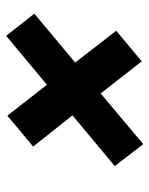

<svg xmlns="http://www.w3.org/2000/svg" viewBox="51 -682 497 640"><g transform="rotate(-90 300.0 -362.5)"><path d="M66 -229 235 -370 131 -501 234 -587 337 -455 500 -591 574 -497 411 -361 517 -224 415 -139 308 -276 139 -134Z"/></g></svg>

Font: Mona Sans ExtraBold
Style: Italic
Weight: 800
Italic angle: -11.7°
Designer: Deni Anggara
Foundry: GitHub
Version: Version 2.000